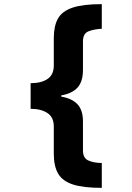

<svg xmlns="http://www.w3.org/2000/svg" viewBox="-20 -742 640 928"><path d="M472 166Q384 166 333.5 150Q283 134 261.5 98Q240 62 240 0V-131Q240 -175 209.5 -195.5Q179 -216 128 -216V-340Q180 -340 210 -360.5Q240 -381 240 -425V-558Q240 -616 260 -652Q280 -688 330.5 -705Q381 -722 472 -722V-603Q434 -601 407.5 -590.5Q381 -580 381 -542V-404Q381 -348 355 -319Q329 -290 276 -281V-275Q329 -266 355 -237.5Q381 -209 381 -155V-15Q381 21 405.5 33Q430 45 472 46Z"/></svg>

Font: Noto Sans Mono ExtraBold
Style: Regular
Weight: 800
Designer: Monotype Design Team
Foundry: Monotype Imaging Inc.
Version: Version 2.014